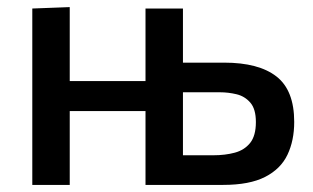

<svg xmlns="http://www.w3.org/2000/svg" viewBox="-20 -521 882 541"><path d="M71 0V-497L176.5 -501V-292.5H390V-497H495.5V-344.5H611.5Q709 -344.5 759 -305.5Q809 -266.5 809 -177.5Q809 -125 790 -85Q771 -45 727 -22.5Q683 0 609 0H390V-208H176.5V0ZM495.5 -83.5H581Q614.5 -83.5 641.5 -90.8Q668.5 -98 684.8 -118.2Q701 -138.5 701 -177Q701 -214 685.2 -232Q669.5 -250 646.2 -255.5Q623 -261 599.5 -261H495.5Z"/></svg>

Font: Commissioner Medium
Style: Regular
Weight: 500
Designer: Kostas Bartsokas
Foundry: Kostas Bartsokas
Version: Version 1.000; ttfautohint (v1.8.3)